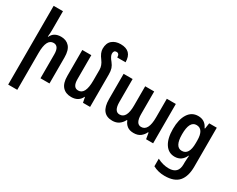

<svg xmlns="http://www.w3.org/2000/svg" viewBox="-123 -1311 2594 2105"><g transform="rotate(30 1174.5 -258.5)"><path d="M184 -760H66V237H181V-231Q181 -408 270 -408Q338 -408 338 -303V0H452V-329Q452 -421 413.5 -464.5Q375 -508 308 -508Q217 -508 184 -436H179Q184 -483 184 -519Z M966 -410Q966 -456 956 -485.5Q946 -515 923 -544Q881 -594 881 -626Q881 -668 916 -668Q953 -668 953 -618H1058Q1058 -764 914 -764Q849 -764 807.5 -729Q766 -694 766 -622Q766 -571 813 -510Q852 -458 852 -405V-267Q852 -90 762 -90Q694 -90 694 -194V-498H580V-169Q580 -78 620 -34Q660 10 731 10Q823 10 859 -66H863L876 0H966Z M1251 10Q1300 10 1334 -14Q1368 -38 1386 -76H1394Q1407 -38 1438 -14Q1469 10 1520 10Q1574 10 1606.5 -15.5Q1639 -41 1655 -77H1662L1675 0H1764V-498H1650V-262Q1650 -89 1559 -89Q1490 -89 1490 -212V-498H1376V-254Q1376 -89 1286 -89Q1217 -89 1217 -208V-498H1103V-177Q1103 10 1251 10Z M2050 247Q2173 247 2228 183Q2283 119 2283 -4V-497H2187L2176 -425H2170Q2133 -507 2045 -507Q1963 -507 1918 -436.5Q1873 -366 1873 -246Q1873 -125 1917.5 -57.5Q1962 10 2040 10Q2129 10 2168 -77H2173Q2172 -54 2170 -33Q2168 -12 2168 5V33Q2168 153 2048 153Q1975 153 1902 115V211Q1968 247 2050 247ZM2076 -85Q1989 -85 1989 -245Q1989 -412 2077 -412Q2168 -412 2168 -268V-236Q2168 -85 2076 -85Z"/></g></svg>

Font: Noto Sans Armenian Condensed Semi
Style: Regular
Weight: 600
Width: 3
Designer: Monotype Design Team
Foundry: Monotype Imaging Inc.
Version: Version 1.901